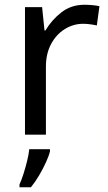

<svg xmlns="http://www.w3.org/2000/svg" viewBox="-20 -566 453 807"><path d="M335 -546Q350 -546 367.5 -544.5Q385 -543 398 -540L387 -459Q374 -462 358.5 -464Q343 -466 329 -466Q288 -466 252 -443.5Q216 -421 194.5 -380.5Q173 -340 173 -286V0H85V-536H157L167 -438H171Q197 -482 238 -514Q279 -546 335 -546ZM190 70Q186 88 173.5 115.5Q161 143 144.5 171Q128 199 110 221H62V209Q70 192 78.5 165.5Q87 139 94 110.5Q101 82 103 61H190Z"/></svg>

Font: Noto Sans Old Permic
Style: Regular
Weight: 400
Designer: Monotype Design Team
Foundry: Monotype Imaging Inc.
Version: Version 2.001; ttfautohint (v1.8.4.7-5d5b)